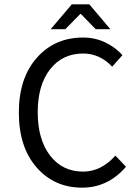

<svg xmlns="http://www.w3.org/2000/svg" viewBox="-20 -843 640 875"><path d="M210.9 -710 307.1 -823.2H387.2L482.9 -710H416L349.1 -778.8H345.2L277.8 -710ZM354 12.2Q227.5 12.2 146.7 -80.1Q65.9 -172.4 65.9 -330.1Q65.9 -486.8 147.5 -579.3Q229 -671.9 358.9 -671.9Q414.1 -671.9 460.2 -649.4Q506.3 -627 538.1 -591.8L491.2 -539.1Q434.6 -599.1 358.9 -599.1Q264.2 -599.1 208 -526.9Q151.9 -454.6 151.9 -332Q151.9 -207.5 208 -134.3Q264.2 -61 358.9 -61Q440.9 -61 505.9 -133.8L554.2 -83Q472.2 12.2 354 12.2Z"/></svg>

Font: Office Code Pro D
Style: Regular
Weight: 400
Designer: Nathan Rutzky & Paul D. Hunt
Foundry: Adobe Systems Incorporated
Version: Version 1.004;PS 001.004;hotconv 1.0.70;makeotf.lib2.5.58329